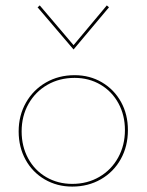

<svg xmlns="http://www.w3.org/2000/svg" viewBox="-20 -687 542 710"><path d="M49 -201Q49 -260 76 -307.5Q103 -355 150 -382Q197 -409 256 -409Q312 -409 357 -382.5Q402 -356 427.5 -310Q453 -264 453 -206Q453 -146 426.5 -98.5Q400 -51 353 -24Q306 3 247 3Q191 3 145.5 -23.5Q100 -50 74.5 -96.5Q49 -143 49 -201ZM442 -206Q442 -261 418 -305Q394 -349 351.5 -374Q309 -399 256 -399Q200 -399 155.5 -373.5Q111 -348 85.5 -303Q60 -258 60 -201Q60 -146 84 -101.5Q108 -57 151 -32Q194 -7 247 -7Q303 -7 347.5 -33Q392 -59 417 -104.5Q442 -150 442 -206ZM119 -660 127 -667 252 -520 375 -667 383 -660 252 -504Z"/></svg>

Font: Ysabeau Hairline
Style: Regular
Weight: 100
Designer: Christian Thalmann (Catharsis Fonts)
Version: Version 0.003